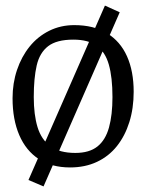

<svg xmlns="http://www.w3.org/2000/svg" viewBox="-20 -592 528 688"><path d="M136 76 82 53 356 -572 409 -548ZM231 8Q165 8 119 -22Q73 -52 49 -108Q25 -164 25 -240Q25 -294 41 -341.5Q57 -389 86 -425Q115 -461 156 -481.5Q197 -502 246 -502Q316 -502 363.5 -473Q411 -444 435 -390.5Q459 -337 459 -263Q459 -204 443.5 -154.5Q428 -105 399 -68.5Q370 -32 327.5 -12Q285 8 231 8ZM250 -44Q300 -44 329 -67Q358 -90 370.5 -135Q383 -180 383 -244Q383 -315 370 -360.5Q357 -406 326.5 -428Q296 -450 243 -450Q183 -450 152.5 -426.5Q122 -403 111.5 -357.5Q101 -312 101 -244Q101 -181 114.5 -136.5Q128 -92 160.5 -68Q193 -44 250 -44Z"/></svg>

Font: Faustina Light
Style: Regular
Weight: 300
Designer: Alfonso Garcia
Foundry: http://www.omnibus-type.com
Version: Version 1.200